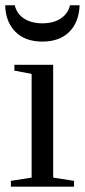

<svg xmlns="http://www.w3.org/2000/svg" viewBox="-20 -703 320 723"><path d="M180.2 -34.2 258.8 -22V0H21V-22L99.1 -34.2V-424.8L34.2 -437V-459H180.2ZM139.6 -546.4Q74.2 -546.4 37.6 -583.7Q1 -621.1 -0.5 -683.1H35.6Q43.5 -650.4 71 -632.8Q98.6 -615.2 139.6 -615.2Q180.7 -615.2 208 -632.8Q235.4 -650.4 243.7 -683.1H279.8Q277.3 -619.1 240.7 -582.8Q204.1 -546.4 139.6 -546.4Z"/></svg>

Font: Tinos
Style: Regular
Weight: 400
Designer: Steve Matteson
Foundry: Monotype Imaging Inc.
Version: Version 1.23